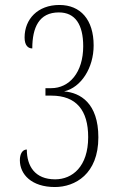

<svg xmlns="http://www.w3.org/2000/svg" viewBox="-20 -744 469 773"><path d="M201 9C282 9 376 -43 376 -191C376 -329 303 -371 238 -376C307 -392 357 -471 357 -561C357 -665 304 -724 219 -724C132 -724 79 -667 79 -593C79 -560 94 -549 110 -549C110 -633 137 -694 217 -694C283 -694 315 -645 315 -558C315 -452 259 -389 186 -389H163V-359H187C287 -359 335 -300 335 -192C335 -73 271 -22 202 -22C120 -22 88 -76 88 -142C70 -142 60 -124 60 -99C60 -42 107 9 201 9Z"/></svg>

Font: Noto Serif Tamil ExtraCondensed ExtraLight
Style: Regular
Weight: 200
Width: 2
Designer: Indian Type Foundry, Tom Grace, and the Monotype Design Team
Foundry: Monotype Imaging Inc.
Version: Version 2.004